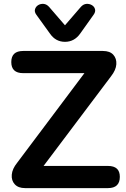

<svg xmlns="http://www.w3.org/2000/svg" viewBox="-20 -967 648 987"><path d="M314 -752Q266 -752 237 -794L167 -891Q156 -906 160 -919.5Q164 -933 176 -940.5Q188 -948 203.5 -947Q219 -946 232 -932L314 -837L396 -932Q409 -946 424.5 -947Q440 -948 452.5 -940.5Q465 -933 468.5 -919.5Q472 -906 461 -891L392 -794Q362 -752 314 -752ZM109 0Q74 0 56 -19.5Q38 -39 40.5 -69Q43 -99 68 -130L414 -591H99Q38 -591 38 -648Q38 -705 99 -705H509Q545 -705 562.5 -685.5Q580 -666 578 -636.5Q576 -607 551 -575L204 -114H535Q596 -114 596 -58Q596 0 535 0Z"/></svg>

Font: Chiron GoRound TC SB
Style: Regular
Weight: 500
Designer: Ryoko NISHIZUKA 西塚涼子 (kana, bopomofo & ideographs); Paul D. Hunt (Latin, Greek & Cyrillic); Sandoll Communications 산돌커뮤니
Foundry: Adobe
Version: Version 1.000;hotconv 1.1.1;makeotfexe 2.6.0